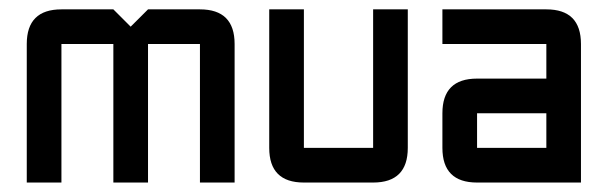

<svg xmlns="http://www.w3.org/2000/svg" viewBox="-20 -447 1285 406"><path d="M219.7 -354H109.9V-61H36.6V-354Q36.6 -427.2 109.9 -427.2H219.7L256.3 -390.6L293 -427.2H402.8Q476.1 -427.2 476.1 -354V-61H402.8V-354H293V-61H219.7Z M769 -427.2H842.3V-134.3Q842.3 -61 769 -61H622.6Q549.3 -61 549.3 -134.3V-427.2H622.6V-134.3H769Z M1208.5 -61H988.8Q915.5 -61 915.5 -134.3V-207.5Q915.5 -280.8 988.8 -280.8H1135.3V-354H915.5V-427.2H1135.3Q1208.5 -427.2 1208.5 -354ZM988.8 -134.3H1135.3V-207.5H988.8Z"/></svg>

Font: BabelStone Khitan Seals
Style: Regular
Weight: 400
Designer: Andrew West
Foundry: BabelStone
Version: Version 1.004